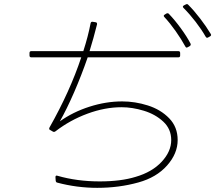

<svg xmlns="http://www.w3.org/2000/svg" viewBox="-20 -897 1040 924"><path d="M122 -630V-642Q122 -651 131 -651H381Q404 -722 416 -785Q418 -794 427 -792L440 -790Q448 -789 447 -780Q430 -712 411 -651H838Q847 -651 847 -642V-630Q847 -621 838 -621H402Q372 -534 336.5 -452.5Q301 -371 268 -313Q331 -358 410.5 -383.5Q490 -409 568 -409Q630 -409 691.5 -389.5Q753 -370 794 -328Q835 -286 835 -223Q835 -158 784 -100.5Q733 -43 646 -19Q553 7 448 7Q350 7 256 -18Q249 -19 248 -28L247 -43V-45Q247 -52 253 -52L257 -51Q351 -24 460 -24Q562 -24 633 -46Q712 -69 758 -118.5Q804 -168 804 -223Q804 -276 766 -311.5Q728 -347 672.5 -364Q617 -381 565 -381Q485 -381 401 -350Q317 -319 247 -265Q240 -260 234 -264L222 -271Q214 -274 218 -283Q317 -458 371 -621H131Q122 -621 122 -630ZM771 -815Q768 -818 768 -821Q768 -824 773 -827L781 -832Q789 -835 793 -830Q821 -801 850.5 -760.5Q880 -720 897 -687L898 -683Q898 -678 893 -675L884 -670L879 -668Q874 -668 872 -673Q853 -708 825.5 -747Q798 -786 771 -815ZM864 -858Q860 -862 860 -865Q860 -868 865 -871L873 -875Q881 -880 886 -874Q914 -846 943.5 -807.5Q973 -769 994 -734L996 -729Q996 -725 991 -722L982 -717L977 -715Q973 -715 970 -720Q950 -755 921.5 -792Q893 -829 864 -858Z"/></svg>

Font: LINE Seed JP_TTF Thin
Style: Regular
Weight: 250
Designer: LY Corporation & Fontrix & Fontworks
Version: Version 1.008